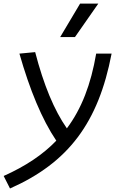

<svg xmlns="http://www.w3.org/2000/svg" viewBox="-55 -815 661 1065"><path d="M0.5 230.5C324.2 87.4 490.7 -134.8 564 -517.6H478.5C449.2 -346.7 397.5 -211.9 315.9 -103C245.6 -203.6 187.5 -343.3 140.1 -525.9L52.7 -517.6C109.9 -317.4 177.2 -153.3 257.3 -34.7C181.6 43.9 85.4 107.4 -34.7 161.1ZM278.8 -609.4H360.8L490.2 -794.9H389.2Z"/></svg>

Font: Cascadia Code SemiLight
Style: Italic
Weight: 350
Italic angle: -10°
Monospace: yes
Designer: Aaron Bell
Foundry: Saja Typeworks
Version: Version 2404.023